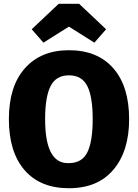

<svg xmlns="http://www.w3.org/2000/svg" viewBox="-20 -979 730 1017"><path d="M345 18Q193 18 110 -78Q27 -174 27 -348Q27 -522 112 -617.5Q197 -713 345 -713Q497 -713 580.5 -617Q664 -521 664 -348Q664 -179 581 -80.5Q498 18 345 18ZM345 -115Q414 -115 442.5 -172Q471 -229 471 -348Q471 -466 442.5 -523Q414 -580 345 -580Q277 -580 248 -523Q219 -466 219 -348Q219 -115 339 -115ZM480 -753 345 -838 210 -753 148 -824 291 -959H399L542 -824Z"/></svg>

Font: Trujillo ExtraBold
Style: Regular
Weight: 800
Designer: Fira Sans original fonts by bBox Type GmbH, Carrois Corporate GbR, & Edenspiekermann AG / Changes by Cristiano Sobral
Foundry: Fira Sans original fonts by bBox Type GmbH, Carrois Corporate GbR, & Edenspiekermann AG / Changes by Cristiano Sobral
Version: Version 4.301;July 28, 2020;FontCreator 13.0.0.2655 64-bit